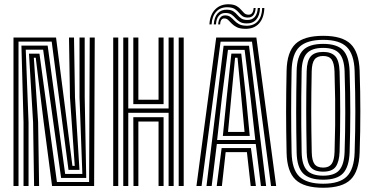

<svg xmlns="http://www.w3.org/2000/svg" viewBox="-20 -872 1744 900"><path d="M43.2 0V-696H242.7L279 -414L319.4 -94.6H330.4L308 -415L303.4 -696H326.9L331.5 -415L352.5 -75.7H301.1L222.3 -677.1H66.8V0ZM90.3 0V-298.6L80.4 -658.2H203.4L285.4 -56.8H366L352.8 -415L352.7 -696H377L377.1 -415L384.2 -37.8H266.5L182.2 -639.2H100.7L113.8 -298.6V0ZM139.8 0 135.1 -298.6 115.9 -620.3H165L246.8 -18.9H397.7L400.6 -696H424.1L421.2 0H224.1L184.8 -299.2L147.5 -601.4H138.6L158.7 -298.6L163.3 0Z M557.8 0V-696H581.3V-363.7H770.3V-696H794V0H770.3V-343.2H581.3V0ZM605.7 0 604.9 -322.7H746.8V0H723.2V-302.2H628.6V0ZM510.7 0V-696H534.3V0ZM817.6 0V-696H841.1V0ZM604.9 -384V-696H628.6V-404.5H723.2V-696H746.8V-384Z M900.8 0 993.5 -696H1181.7L1274.5 0H1250.5L1161.2 -676.7H1014L924.8 0ZM995.8 0 1018.9 -178H1156.3L1179.5 0H1155.2L1137.4 -158.9H1037.8L1020.1 0ZM947.9 0 1028.1 -657.6H1147.2L1227.4 0H1203.1L1178.9 -196.9H996.4L972.2 0ZM997.8 -215.8H1176.7L1154.4 -414.5L1126.7 -638.4H1048.6L1020.1 -414.5ZM1024.6 -234.7 1042.6 -414.5 1064.5 -620.7H1110.8L1133.3 -414.5L1150.7 -234.7ZM1048.9 -253.7H1126.3L1111.3 -414.5L1093.4 -601.4H1081.9L1063.9 -414.5ZM961.6 -757.6Q964.5 -804 989.4 -828.6Q1014.3 -853.3 1054.4 -851.9Q1076.1 -851.2 1088.7 -843.9Q1101.3 -836.6 1109.1 -827.3Q1117 -817.9 1124.5 -810.8Q1132 -803.6 1143.6 -803.2Q1155.1 -802.5 1161.3 -810.2Q1167.6 -817.9 1168.9 -834.6H1178.2Q1177.2 -812.9 1168 -801Q1158.7 -789.1 1139.8 -789.8Q1124.4 -790.2 1115.5 -797.2Q1106.7 -804.3 1099.2 -813.4Q1091.6 -822.5 1080.4 -829.8Q1069.1 -837.1 1048.8 -837.9Q1014.2 -839.4 994 -817.6Q973.8 -795.8 971.8 -757.6ZM982 -757.6Q984.4 -792.3 1000.9 -810Q1017.4 -827.7 1045.2 -826.5Q1063.8 -825.9 1074.3 -818.7Q1084.8 -811.5 1092.5 -802.3Q1100.3 -793.1 1110.2 -786Q1120.1 -779 1137.5 -778.4Q1161.3 -777.6 1174 -792.3Q1186.7 -807 1188.4 -834.6H1198.8Q1197.6 -799.1 1180.9 -780.2Q1164.3 -761.3 1134.8 -762.2Q1115.5 -762.6 1104.1 -769.8Q1092.7 -777 1084.3 -786.4Q1076 -795.8 1066.2 -803.1Q1056.4 -810.4 1040.1 -811.1Q1018.3 -812.4 1006 -798.3Q993.7 -784.1 992.4 -757.6ZM1002.6 -757.6Q1004.2 -779 1012.9 -789.8Q1021.5 -800.7 1037.7 -799.8Q1051.7 -799.2 1060.6 -792Q1069.6 -784.9 1078.4 -775.6Q1087.2 -766.2 1099.8 -759.1Q1112.5 -752 1133.5 -751.4Q1168.4 -750.3 1188.1 -772.1Q1207.9 -793.9 1209 -834.6H1219.2Q1217.3 -786.9 1193.7 -761.4Q1170.1 -735.9 1128 -736.9Q1104.2 -737.4 1089.9 -744.6Q1075.6 -751.8 1066.6 -761.1Q1057.6 -770.5 1050.3 -777.7Q1042.9 -785 1033.1 -785.6Q1023.4 -786.5 1017.9 -779.2Q1012.4 -771.9 1012 -757.6Z M1495 8.1Q1404.8 8.1 1365.1 -30Q1325.4 -68.1 1323.4 -155.7Q1322.3 -208.8 1321.7 -256.1Q1321.1 -303.4 1321.1 -348.9Q1321.1 -394.4 1321.7 -441.4Q1322.3 -488.5 1323.4 -540.9Q1325.4 -628.3 1365.1 -666.2Q1404.9 -704.1 1495 -704.1Q1584 -704.1 1623.4 -666Q1662.8 -627.9 1665.8 -540.9Q1667.6 -489.8 1668.3 -443.1Q1669.1 -396.5 1669.1 -350.7Q1669.1 -304.9 1668.4 -257.1Q1667.6 -209.3 1665.8 -155.7Q1662.6 -68.6 1623.6 -30.3Q1584.6 8.1 1495 8.1ZM1495 -10.8Q1571.9 -10.8 1605.8 -44.9Q1639.7 -79 1642.3 -156.6Q1644 -209.1 1644.8 -255.8Q1645.6 -302.5 1645.6 -347.4Q1645.6 -392.3 1644.8 -439.3Q1644 -486.3 1642.3 -539.8Q1639.7 -617.3 1605.9 -651.2Q1572 -685.2 1495 -685.2Q1418.8 -685.2 1383.7 -652.3Q1348.7 -619.3 1346.9 -540.3Q1345.9 -489.3 1345.3 -442.1Q1344.8 -394.8 1344.8 -348.7Q1344.8 -302.5 1345.3 -255.1Q1345.9 -207.7 1346.9 -156.4Q1348.7 -77.3 1383.6 -44Q1418.5 -10.8 1495 -10.8ZM1495 -29.7Q1429.8 -29.7 1400.9 -59.1Q1372 -88.5 1370.5 -157Q1369.4 -206.6 1368.9 -253.3Q1368.3 -300.1 1368.3 -346.1Q1368.3 -392.2 1368.9 -440.1Q1369.4 -488 1370.5 -539.9Q1372 -607.8 1400.9 -637.1Q1429.8 -666.3 1495 -666.3Q1559.7 -666.3 1588 -636.7Q1616.3 -607 1618.8 -539.1Q1620.6 -485.3 1621.3 -437.6Q1622.1 -389.9 1622.1 -344.7Q1622.1 -299.5 1621.2 -253.6Q1620.3 -207.7 1618.8 -157.5Q1616.3 -90 1588.2 -59.8Q1560.1 -29.7 1495 -29.7ZM1495 -48.5Q1548.4 -48.5 1570.8 -74.9Q1593.2 -101.2 1595.3 -159.3Q1596.8 -204.6 1597.6 -250.4Q1598.3 -296.3 1598.4 -343.2Q1598.5 -390.1 1597.7 -438.7Q1597 -487.4 1595.3 -538.1Q1593.2 -596.9 1570 -622.2Q1546.8 -647.5 1495 -647.5Q1442.4 -647.5 1418.8 -622.5Q1395.3 -597.5 1394 -539.3Q1392.7 -475.5 1392.2 -414.1Q1391.6 -352.6 1392.2 -289.5Q1392.7 -226.4 1394 -157.4Q1395.3 -98.8 1418.8 -73.7Q1442.4 -48.5 1495 -48.5ZM1495 -67.4Q1452.4 -67.4 1435.6 -89.5Q1418.8 -111.6 1417.7 -157.2Q1416.7 -211.2 1416 -258.4Q1415.4 -305.6 1415.4 -350.4Q1415.4 -395.1 1415.9 -441.2Q1416.5 -487.3 1417.5 -538.8Q1418.7 -587.2 1436.7 -607.9Q1454.8 -628.6 1495 -628.6Q1532.8 -628.6 1551.4 -608.6Q1570 -588.6 1571.8 -537.5Q1573.2 -490 1574 -442.7Q1574.8 -395.4 1574.8 -348.4Q1574.8 -301.4 1574 -254.5Q1573.2 -207.5 1571.8 -160.5Q1570.1 -113.4 1553.6 -90.4Q1537.1 -67.4 1495 -67.4ZM1495 -86.4Q1522 -86.4 1534.4 -103.4Q1546.8 -120.4 1548.2 -160Q1550.3 -223.6 1551 -284.1Q1551.7 -344.5 1551 -406.6Q1550.2 -468.7 1548 -536.8Q1546.6 -576.1 1534.6 -592.8Q1522.6 -609.6 1495 -609.6Q1466.7 -609.6 1454.3 -593Q1442 -576.5 1441.1 -537.9Q1440 -486 1439.5 -438.9Q1438.9 -391.9 1438.9 -346.6Q1438.9 -301.3 1439.6 -255.1Q1440.2 -208.8 1441.3 -158.2Q1442.2 -119.3 1454.3 -102.9Q1466.5 -86.4 1495 -86.4Z"/></svg>

Font: Big Shoulders Inline Display SC Thin
Style: Regular
Weight: 100
Designer: Patric King
Foundry: XO Type Co
Version: Version 2.002